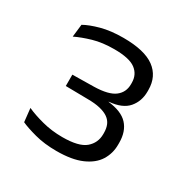

<svg xmlns="http://www.w3.org/2000/svg" viewBox="-95 -789 497 513"><g transform="rotate(30 154.0 -532.0)"><path d="M142 -356Q104.5 -356 74.8 -364Q45 -372 29 -379.5L24.5 -421Q45 -411.5 74.5 -403.8Q104 -396 137 -396Q187.5 -396 207.8 -413.2Q228 -430.5 228 -457.5V-461.5Q228 -475.5 223.5 -486Q219 -496.5 209 -503.5Q199 -510.5 183.2 -514.2Q167.5 -518 144.5 -518L77 -519V-554L143.5 -555Q187.5 -556 206.5 -570.5Q225.5 -585 225.5 -610V-614.5Q225.5 -640 206.2 -654.5Q187 -669 140.5 -669Q104 -669 75.8 -660.8Q47.5 -652.5 27 -642.5L31.5 -681.5Q49 -691.5 78.2 -699.5Q107.5 -707.5 146.5 -707.5Q211.5 -707.5 242.5 -684.8Q273.5 -662 273.5 -620V-615Q273.5 -585.5 255.8 -564.5Q238 -543.5 197.5 -540L196 -536V-539.5Q238.5 -535 257.5 -514.5Q276.5 -494 276.5 -459V-453Q276.5 -426 262.8 -404Q249 -382 219.2 -369Q189.5 -356 142 -356Z"/></g></svg>

Font: Anek Odia Light
Style: Regular
Weight: 300
Designer: Yesha Goshar & Mahesh Sahu (Odia), Yesha Goshar (Latin)
Foundry: Ek Type
Version: Version 1.003